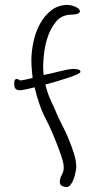

<svg xmlns="http://www.w3.org/2000/svg" viewBox="-20 -629 413 783"><path d="M308 -336Q308 -332 295 -326Q282 -320 261.5 -313Q241 -306 215.5 -298.5Q190 -291 165 -284Q174 -247 188.5 -216.5Q203 -186 214 -159Q220 -145 233 -120Q246 -95 258.5 -65.5Q271 -36 281 -5Q291 26 291 52Q291 57 288.5 70.5Q286 84 281.5 98Q277 112 269 123Q261 134 251 134Q243 134 233.5 129.5Q224 125 224 114Q224 98 232 84Q240 70 240 54Q240 37 229.5 6Q219 -25 206 -57Q193 -89 181.5 -114Q170 -139 167 -144Q154 -167 142 -201Q130 -235 121 -273Q98 -267 82.5 -264Q67 -261 65 -261Q48 -261 43 -267.5Q38 -274 38 -289Q38 -300 41 -303.5Q44 -307 48 -307Q53 -307 56.5 -304Q60 -301 64 -301Q67 -301 80 -303.5Q93 -306 113 -311Q111 -329 109.5 -347Q108 -365 108 -383Q108 -419 116.5 -459Q125 -499 143.5 -532.5Q162 -566 190 -587.5Q218 -609 257 -609Q270 -608 281 -604Q290 -601 298 -595.5Q306 -590 306 -582Q306 -579 300 -574.5Q294 -570 266 -569Q230 -567 208 -540Q186 -513 174.5 -478Q163 -443 159.5 -409.5Q156 -376 156 -361Q156 -350 156.5 -341Q157 -332 158 -323Q177 -327 196 -331.5Q215 -336 231.5 -340Q248 -344 259.5 -346Q271 -348 276 -348Q287 -348 297.5 -346Q308 -344 308 -336Z"/></svg>

Font: Reenie Beanie
Style: Regular
Weight: 500
Designer: James Grieshaber
Foundry: James Grieshaber
Version: Version 1.000